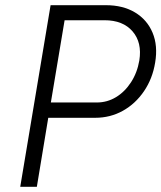

<svg xmlns="http://www.w3.org/2000/svg" viewBox="-20 -720 622 740"><path d="M58 0 175 -700H388Q454 -700 500.5 -672Q547 -644 568 -594Q589 -544 578 -479Q568 -417 535 -368.5Q502 -320 453.5 -293Q405 -266 347 -266H166L122 0ZM176 -325H353Q393 -325 427 -345.5Q461 -366 485 -403Q509 -440 517 -487Q528 -556 491 -599Q454 -642 383 -642H229Z"/></svg>

Font: Figtree Light
Style: Italic
Weight: 300
Italic angle: -9.5°
Foundry: Erik Kennedy
Version: Version 2.001; ttfautohint (v1.8.4.7-5d5b);gftools[0.9.27]